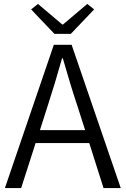

<svg xmlns="http://www.w3.org/2000/svg" viewBox="-20 -961 642 981"><path d="M258 -788H342L461 -913L426 -941L302 -836H298L174 -941L139 -913ZM5 0H88L162 -230H436L509 0H597L346 -732H255ZM184 -296 222 -415C249 -498 273 -577 297 -663H301C326 -577 349 -498 377 -415L415 -296Z"/></svg>

Font: Noto Sans CJK HK DemiLight
Style: Regular
Weight: 350
Designer: Ryoko NISHIZUKA 西塚涼子 (kana, bopomofo & ideographs); Paul D. Hunt (Latin, Greek & Cyrillic); Sandoll Communications 산돌커뮤니
Foundry: Adobe
Version: Version 2.004;hotconv 1.0.118;makeotfexe 2.5.65603